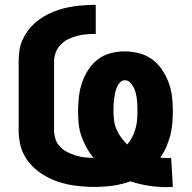

<svg xmlns="http://www.w3.org/2000/svg" viewBox="-20 -763 790 792"><path d="M670 9Q631 9 592.5 3Q554 -3 518 -15Q482 -2 444.5 3Q407 8 369 8Q341 8 313.5 5.5Q286 3 259.5 -2.5Q233 -8 207 -18Q181 -28 157.5 -42.5Q134 -57 114.5 -76.5Q95 -96 81.5 -120Q68 -144 62.5 -171Q57 -198 57 -226V-509Q57 -532 60 -554Q63 -576 72 -596.5Q81 -617 94 -635Q107 -653 124 -668Q141 -683 160 -694.5Q179 -706 200 -714.5Q221 -723 242.5 -728.5Q264 -734 286 -737Q308 -740 330.5 -741.5Q353 -743 375 -743V-623Q356 -623 336.5 -621.5Q317 -620 298 -615Q279 -610 261.5 -601.5Q244 -593 230.5 -579Q217 -565 210 -547Q203 -529 203 -509V-226Q203 -207 209 -189Q215 -171 228 -157.5Q241 -144 258 -135.5Q275 -127 292.5 -121.5Q310 -116 329 -114Q348 -112 366 -112Q349 -132 336.5 -155Q324 -178 315.5 -202.5Q307 -227 304.5 -253Q302 -279 302 -306Q302 -335 305.5 -364.5Q309 -394 318.5 -422Q328 -450 344 -475Q360 -500 383.5 -518Q407 -536 436 -543.5Q465 -551 494 -551Q524 -551 553.5 -543.5Q583 -536 607 -518.5Q631 -501 648 -476Q665 -451 675.5 -423Q686 -395 689.5 -365Q693 -335 693 -306Q693 -280 691 -255Q689 -230 682.5 -205Q676 -180 666 -157Q656 -134 641 -113Q649 -112 656.5 -111.5Q664 -111 672 -111Q676 -111 679.5 -111Q683 -111 686 -112L693 8Q687 8 681.5 8.5Q676 9 670 9ZM505 -167Q517 -181 525.5 -198Q534 -215 539 -232.5Q544 -250 545.5 -268.5Q547 -287 547 -306Q547 -318 546.5 -330.5Q546 -343 544.5 -355Q543 -367 540 -379Q537 -391 531.5 -402Q526 -413 517 -422.5Q508 -432 495 -432Q483 -432 474.5 -422.5Q466 -413 461.5 -401.5Q457 -390 454.5 -378Q452 -366 450.5 -354Q449 -342 448.5 -330Q448 -318 448 -306Q448 -286 450.5 -266.5Q453 -247 460.5 -229.5Q468 -212 479.5 -196Q491 -180 505 -167Z"/></svg>

Font: Iosevka Etoile Heavy
Style: Regular
Weight: 900
Designer: Belleve Invis
Foundry: Belleve Invis
Version: Version 22.1.2; ttfautohint (v1.8.4)